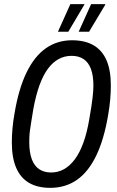

<svg xmlns="http://www.w3.org/2000/svg" viewBox="-20 -893 563 925"><path d="M222 12Q161 12 120 -12Q79 -36 58 -84.5Q37 -133 37 -207Q37 -238 40 -273Q43 -308 50 -347Q70 -466 108 -544Q146 -622 201 -660.5Q256 -699 327 -699Q389 -699 430.5 -675Q472 -651 493 -603Q514 -555 514 -481Q514 -450 511 -414.5Q508 -379 501 -339Q481 -220 443 -142Q405 -64 350 -26Q295 12 222 12ZM226 -62Q260 -62 288.5 -78Q317 -94 340.5 -125.5Q364 -157 381.5 -205Q399 -253 410 -318Q416 -353 420 -378.5Q424 -404 426 -422.5Q428 -441 429 -455Q430 -469 430 -480Q430 -529 418 -561Q406 -593 382.5 -608.5Q359 -624 325 -624Q291 -624 262.5 -608.5Q234 -593 211 -562Q188 -531 170.5 -483Q153 -435 141 -370Q135 -334 131 -309Q127 -284 124.5 -266Q122 -248 121.5 -234Q121 -220 121 -209Q121 -159 133 -126.5Q145 -94 168.5 -78Q192 -62 226 -62ZM359 -740 419 -873H487V-870L409 -740ZM259 -740 319 -873H387L386 -870L309 -740Z"/></svg>

Font: Archivo ExtraCondensed
Style: Italic
Weight: 400
Width: 2
Italic angle: -10°
Designer: Hector Gatti
Foundry: Omnibus-Type
Version: Version 2.001